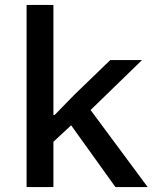

<svg xmlns="http://www.w3.org/2000/svg" viewBox="-20 -760 640 780"><path d="M88 -740H197V-293H202L283 -376L428 -516H557L348 -313L580 0H449L269 -251L197 -184V0H88Z"/></svg>

Font: IBM Plaex Mono Medium
Style: Regular
Weight: 500
Designer: Mike Abbink, Paul van der Laan, Pieter van Rosmalen
Foundry: Bold Monday
Version: Version 2.003